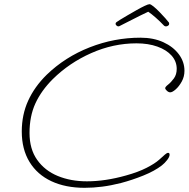

<svg xmlns="http://www.w3.org/2000/svg" viewBox="-20 -852 901 917"><path d="M384 45Q293 45 225.5 13.5Q158 -18 121 -78.5Q84 -139 84 -224Q84 -304 114.5 -371Q145 -438 203 -495Q291 -580 408.5 -626Q526 -672 651 -672Q713 -672 760 -650.5Q807 -629 834 -593Q861 -557 861 -514Q861 -486 848 -462.5Q835 -439 819 -425Q803 -411 793 -411Q785 -411 777 -418.5Q769 -426 769 -431Q769 -437 783 -448Q797 -459 810.5 -477.5Q824 -496 824 -523Q824 -559 799.5 -586.5Q775 -614 731.5 -629.5Q688 -645 632 -645Q521 -645 416 -598.5Q311 -552 232 -474Q177 -419 149 -358Q121 -297 121 -217Q121 -140 157.5 -88.5Q194 -37 256 -11.5Q318 14 395 14Q483 14 582 -14Q640 -30 680 -50.5Q720 -71 740 -89Q759 -106 768 -114Q777 -122 783 -122Q790 -122 790 -113Q790 -103 778.5 -88Q767 -73 753 -62Q718 -35 664.5 -13.5Q611 8 558 22Q511 34 468 39.5Q425 45 384 45ZM545 -726Q541 -726 536.5 -730Q532 -734 532 -738Q532 -743 536 -746Q538 -748 552.5 -757Q567 -766 588.5 -778.5Q610 -791 632 -803.5Q654 -816 671 -824Q688 -832 694 -832Q700 -832 713.5 -821Q727 -810 742 -794.5Q757 -779 769.5 -765Q782 -751 787 -744Q788 -742 788 -738Q788 -733 783 -729.5Q778 -726 773 -726Q766 -726 761 -732Q744 -750 723.5 -768Q703 -786 688 -796Q673 -789 651.5 -778.5Q630 -768 608 -756.5Q586 -745 569.5 -737Q553 -729 550 -727Q548 -726 545 -726Z"/></svg>

Font: Oooh Baby
Style: Regular
Weight: 400
Designer: Robert E. Leuschke
Foundry: Robert E. Leuschke
Version: Version 1.011; ttfautohint (v1.8.3)